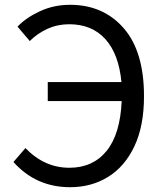

<svg xmlns="http://www.w3.org/2000/svg" viewBox="-20 -767 678 800"><path d="M272 13Q130 13 36 -92L86 -150Q165 -68 269 -68Q367 -68 424 -138Q481 -208 487 -346H179V-425H486Q475 -542 419 -604Q363 -666 268 -666Q220 -666 178 -647Q136 -628 104 -596L53 -656Q88 -693 146 -720Q204 -747 272 -747Q410 -747 495 -650Q580 -553 580 -366Q580 -242 540 -157.5Q500 -73 430.5 -30Q361 13 272 13Z"/></svg>

Font: Source Han Sans & Saira Hybrid
Style: Regular
Weight: 400
Designer: Ryoko NISHIZUKA 西塚涼子 (kana & ideographs); Paul D. Hunt (Latin, Greek & Cyrillic); Wenlong ZHANG 张文龙 (bopomofo); Sandoll 
Foundry: Adobe Systems Incorporated
Version: Version 1.00;August 2, 2021;FontCreator 13.0.0.2675 64-bit